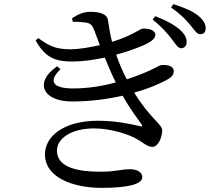

<svg xmlns="http://www.w3.org/2000/svg" viewBox="-20 -851 1040 927"><path d="M808 -664C827 -639 838 -619 854 -618C870 -618 881 -629 881 -647C882 -667 873 -685 849 -707C822 -731 782 -753 729 -773L717 -756C761 -722 788 -690 808 -664ZM898 -731C919 -706 929 -686 947 -686C964 -686 973 -696 973 -714C973 -735 963 -754 936 -776C911 -796 870 -815 817 -831L806 -815C854 -781 877 -756 898 -731ZM655 -242C611 -252 539 -268 454 -268C282 -268 197 -189 197 -106C197 8 336 56 470 56C593 56 667 40 667 4C667 -20 641 -34 607 -34C563 -34 544 -22 464 -22C373 -22 255 -36 255 -123C255 -186 329 -231 434 -231C515 -231 592 -204 629 -186C674 -162 690 -142 716 -142C743 -142 763 -186 763 -222C763 -252 704 -279 628 -404C700 -424 758 -449 795 -471C814 -483 819 -495 819 -507C819 -532 790 -539 761 -537C747 -537 732 -520 656 -491C636 -483 614 -475 592 -468C570 -510 554 -549 541 -587C618 -608 683 -634 706 -650C723 -661 730 -672 730 -683C729 -707 698 -713 671 -713C656 -713 620 -679 521 -649C511 -686 506 -726 501 -755C496 -785 458 -794 416 -794C383 -794 357 -782 328 -763L331 -746C350 -746 370 -745 387 -743C418 -740 426 -729 435 -705L462 -633C413 -622 358 -613 322 -613C246 -613 216 -630 165 -667L152 -656C201 -567 254 -554 330 -554C379 -554 433 -562 486 -573C503 -531 521 -489 539 -453C474 -435 403 -424 333 -424C229 -424 215 -462 272 -517L256 -531C142 -453 188 -361 327 -361C415 -361 498 -372 572 -389C609 -323 646 -276 663 -251C669 -241 669 -238 655 -242Z"/></svg>

Font: Noto Serif KR Medium
Style: Regular
Weight: 500
Designer: Ryoko NISHIZUKA 西塚涼子 (kana & ideographs); Frank Grießhammer (Latin, Greek & Cyrillic); Wenlong ZHANG 张文龙 (bopomofo); San
Foundry: Adobe
Version: Version 2.001;hotconv 1.1.0;makeotfexe 2.6.0